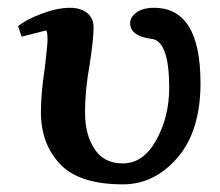

<svg xmlns="http://www.w3.org/2000/svg" viewBox="-20 -465 570 497"><path d="M499 -250Q499 -126 439.5 -56.9Q379.9 12.2 297.9 12.2Q185.1 12.2 135.5 -40.3Q85.9 -92.8 85.9 -174.8Q85.9 -224.6 96.2 -291Q103 -349.1 103 -360.8Q103 -385.7 99.1 -386.2L36.1 -370.1L26.9 -397Q44.9 -413.1 86.4 -429Q127.9 -444.8 161.1 -444.8Q189 -444.8 205.6 -431.4Q222.2 -418 222.2 -394Q222.2 -363.3 211.9 -296.9Q199.7 -229 200.2 -171.9Q200.2 -116.7 224.6 -79.3Q249 -42 297.9 -42Q351.1 -42 384.5 -102.5Q418 -163.1 418 -237.8Q418 -354 376 -363.8Q316.9 -370.6 316.9 -404.8Q316.9 -420.9 333.5 -432.9Q350.1 -444.8 378.9 -444.8Q499 -444.8 499 -250Z"/></svg>

Font: Linux Libertine
Style: Semibold
Weight: 600
Designer: Philipp H. Poll
Foundry: Philipp H. Poll
Version: Version 5.1.2 ; ttfautohint (v0.9)